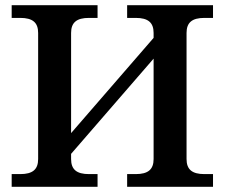

<svg xmlns="http://www.w3.org/2000/svg" viewBox="-20 -720 866 740"><path d="M254 -107V-127L572 -494V-107C572 -67 551 -49 503 -49H470V0H801V-49H768C720 -49 699 -67 699 -107V-593C699 -633 720 -651 768 -651H801V-700H470V-651H503C551 -651 572 -633 572 -593V-574L254 -207V-593C254 -633 275 -651 323 -651H356V-700H25V-651H58C106 -651 127 -633 127 -593V-107C127 -67 106 -49 58 -49H25V0H356V-49H323C275 -49 254 -67 254 -107Z"/></svg>

Font: LT Superior Serif Semibold
Style: Regular
Weight: 600
Designer: Daniel Lyons
Foundry: LyonsType
Version: Version 2.120;FEAKit 1.0